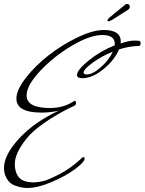

<svg xmlns="http://www.w3.org/2000/svg" viewBox="-34 -886 723 960"><path d="M378 -495Q428 -495 483.5 -540.5Q539 -586 561 -639Q615 -656 661 -656Q669 -658 669 -669Q669 -680 663 -681.5Q657 -683 635 -683Q613 -683 569 -669Q570 -672 570 -678Q570 -736 485 -736Q430 -736 352.5 -698.5Q275 -661 208.5 -609Q142 -557 95 -496.5Q48 -436 48 -393Q48 -323 174 -323Q209 -323 248 -330L261 -333Q139 -277 62.5 -194.5Q-14 -112 -14 -46Q-14 -19 -3 1.5Q8 22 21.5 31.5Q35 41 54 46Q80 54 101 54Q154 54 224.5 24Q295 -6 342 -41Q389 -76 389 -93Q389 -100 385 -100Q378 -101 370 -91Q318 -43 261 -14Q204 15 180 20Q156 25 137 26Q81 26 60.5 0.5Q40 -25 40 -64.5Q40 -104 68.5 -150.5Q97 -197 132.5 -228.5Q168 -260 218 -292Q280 -331 339 -358Q346 -361 346 -371.5Q346 -382 339 -382L332 -378Q283 -346 215 -346Q99 -346 99 -409Q99 -459 167 -531.5Q235 -604 325.5 -657.5Q416 -711 478 -711Q540 -711 540 -666Q540 -661 539 -659Q468 -631 409.5 -583.5Q351 -536 351 -511Q351 -495 378 -495ZM384 -523Q384 -539 428 -571.5Q472 -604 530 -628Q512 -587 471 -550.5Q430 -514 400 -514Q384 -514 384 -523ZM508 -779Q503 -781 503 -785Q504 -789 512 -797L591 -862Q595 -866 601 -866Q615 -866 615 -852Q615 -845 609 -839L524 -785Q512 -779 508 -779Z"/></svg>

Font: Mr De Haviland
Style: Regular
Weight: 400
Designer: Alejandro Paul
Foundry: Alejandro Paul
Version: Version 1.000